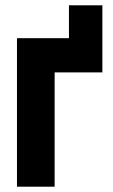

<svg xmlns="http://www.w3.org/2000/svg" viewBox="-20 -704 425 724"><path d="M44 0V-560H240V-684H366V-431H186V0Z"/></svg>

Font: Tektur SemiCondensed SemiBold
Style: Regular
Weight: 600
Width: 4
Designer: Adam Jagosz
Foundry: Adam Jagosz
Version: Version 1.005;gftools[0.9.30]